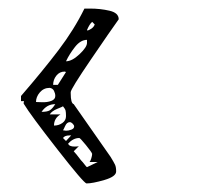

<svg xmlns="http://www.w3.org/2000/svg" viewBox="-20 -468 467 448"><path d="M29 -244Q80 -303 116.5 -351Q153 -399 177 -448H190Q214 -448 235.5 -443Q257 -438 257 -423Q239 -398 192 -329Q145 -260 145 -253V-250Q145 -227 152 -225L238 -102Q246 -89 248.5 -83.5Q251 -78 251 -68Q251 -56 223.5 -48Q196 -40 182 -40Q176 -40 113.5 -120Q51 -200 36 -225L35 -227L36 -232H29ZM183 -398Q183 -398 183 -397.5Q183 -397 184 -397Q187 -397 193 -401Q199 -405 201 -411L195 -417Q189 -412 183 -398ZM134 -325Q148 -325 165.5 -341.5Q183 -358 183 -368V-375Q168 -375 155 -358.5Q142 -342 134 -325ZM104 -270H115L134 -300L131 -301Q119 -301 111.5 -291.5Q104 -282 104 -270ZM64 -230Q66 -230 78 -229.5Q90 -229 99.5 -232.5Q109 -236 109 -244Q109 -250 106 -256Q103 -262 96 -263Q82 -263 73 -252.5Q64 -242 64 -230ZM77 -207Q90 -207 96 -210.5Q102 -214 109 -225Q89 -225 77 -207ZM106 -175Q117 -175 125.5 -181Q134 -187 134 -197Q134 -206 133 -210Q132 -214 127 -220Q126 -219 113.5 -214Q101 -209 96 -201H121Q106 -192 106 -175ZM127 -164 134 -163Q140 -163 146.5 -165.5Q153 -168 153 -173Q153 -176 149.5 -179.5Q146 -183 143 -183Q136 -183 132 -174Q128 -165 127 -164ZM146 -152H142Q131 -152 127 -146L134 -139ZM169 -94Q173 -90 177.5 -84Q182 -78 183 -78L208 -90H189Q191 -92 193 -98.5Q195 -105 195 -109Q194 -113 180.5 -129.5Q167 -146 165 -146Q151 -146 139 -133Q141 -126 154 -126Q162 -126 164 -127L152 -115Q157 -110 169 -94Z"/></svg>

Font: Cabin Sketch
Style: Regular
Weight: 400
Version: Version 1.100